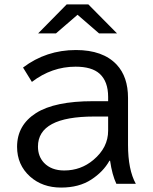

<svg xmlns="http://www.w3.org/2000/svg" viewBox="-20 -805 690 867"><path d="M281.2 -785.2H378.9L508.3 -654.3H427.2L330.1 -738.3L232.9 -654.3H152.3ZM468.3 -348.1V-367.2Q468.3 -437.5 429.7 -472.2Q394.5 -503.9 321.3 -503.9Q213.9 -503.9 124 -435.1L84 -500Q188.5 -579.1 322.8 -579.1Q444.8 -579.1 506.8 -513.2Q558.1 -458.5 558.1 -362.8V-150.9Q558.1 -38.6 593.3 24.9H505.4Q486.3 -15.6 477.1 -79.1H474.1Q446.3 -29.3 392.1 5.9Q336.9 42 255.9 42Q171.4 42 115.7 -7.8Q57.1 -60.5 57.1 -142.1Q57.1 -239.7 142.6 -294.4Q227.1 -348.1 399.9 -348.1ZM468.3 -278.8H405.3Q151.4 -278.8 151.4 -143.1Q151.4 -99.1 178.7 -69.8Q211.9 -35.2 270 -35.2Q345.2 -35.2 401.9 -83Q468.3 -138.7 468.3 -214.8Z"/></svg>

Font: BIZ UDPGothic
Style: Regular
Weight: 400
Designer: TypeBank Co., Ltd.
Foundry: Morisawa Inc.
Version: Version 1.051